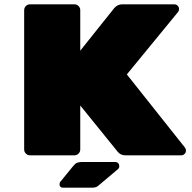

<svg xmlns="http://www.w3.org/2000/svg" viewBox="-20 -720 890 890"><path d="M842 -22Q842 -13 835.5 -6.5Q829 0 820 0H562Q539 0 526 -16L352 -231V-27Q352 -16 344 -8Q336 0 325 0H119Q108 0 100 -8Q92 -16 92 -27V-673Q92 -684 100 -692Q108 -700 119 -700H325Q336 -700 344 -692Q352 -684 352 -673V-485L510 -683Q525 -700 547 -700H788Q797 -700 803.5 -693.5Q810 -687 810 -678Q810 -670 805 -664L568 -375L838 -35Q842 -29 842 -22ZM356 31H514Q523 31 528 36.5Q533 42 533 51Q533 58 528 63L433 143Q424 150 405 150H393H272Q256 150 256 134Q256 126 261 121L319 50Q329 38 336 35Q343 32 356 31Z"/></svg>

Font: Rubik Mono One
Style: Regular
Weight: 400
Designer: Hubert and Fischer with Elvire Volk Leonovitch (Cyrillic Expansion: Cyreal)
Foundry: Hubert and Fischer with Elvire Volk Leonovitch
Version: Version 2.000